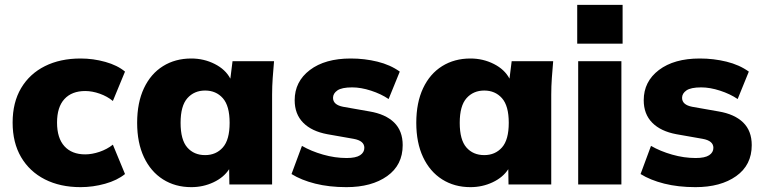

<svg xmlns="http://www.w3.org/2000/svg" viewBox="-20 -760 3141 791"><path d="M312 11Q228 11 165 -21Q102 -53 67 -112.5Q32 -172 32 -255Q32 -338 67 -397Q102 -456 165 -487.5Q228 -519 312 -519Q364 -519 414 -505Q464 -491 495 -465L445 -344Q422 -363 391 -374Q360 -385 331 -385Q276 -385 245.5 -352Q215 -319 215 -255Q215 -191 245.5 -157.5Q276 -124 331 -124Q359 -124 390 -134.5Q421 -145 445 -164L495 -43Q463 -17 413 -3Q363 11 312 11Z M768 11Q702 11 651.5 -21Q601 -53 573 -112.5Q545 -172 545 -254Q545 -337 573 -396.5Q601 -456 651.5 -487.5Q702 -519 768 -519Q820 -519 864.5 -496.5Q909 -474 929 -436L938 -508H1109Q1106 -474 1103.5 -439Q1101 -404 1101 -370V0H925L924 -63Q902 -29 859.5 -9Q817 11 768 11ZM825 -121Q870 -121 898 -152.5Q926 -184 926 -254Q926 -324 898 -355.5Q870 -387 825 -387Q780 -387 752 -355.5Q724 -324 724 -254Q724 -184 751.5 -152.5Q779 -121 825 -121Z M1407 11Q1336 11 1278.5 -3.5Q1221 -18 1181 -43L1224 -159Q1262 -137 1311 -123Q1360 -109 1408 -109Q1446 -109 1463.5 -120.5Q1481 -132 1481 -151Q1481 -180 1437 -188L1329 -207Q1264 -219 1229 -254.5Q1194 -290 1194 -347Q1194 -424 1256.5 -471.5Q1319 -519 1425 -519Q1482 -519 1535 -506Q1588 -493 1627 -465L1581 -352Q1550 -373 1508.5 -386.5Q1467 -400 1431 -400Q1388 -400 1370 -387.5Q1352 -375 1352 -357Q1352 -328 1394 -320L1502 -301Q1568 -290 1603.5 -255.5Q1639 -221 1639 -162Q1639 -80 1575 -34.5Q1511 11 1407 11Z M1918 11Q1852 11 1801.5 -21Q1751 -53 1723 -112.5Q1695 -172 1695 -254Q1695 -337 1723 -396.5Q1751 -456 1801.5 -487.5Q1852 -519 1918 -519Q1970 -519 2014.5 -496.5Q2059 -474 2079 -436L2088 -508H2259Q2256 -474 2253.5 -439Q2251 -404 2251 -370V0H2075L2074 -63Q2052 -29 2009.5 -9Q1967 11 1918 11ZM1975 -121Q2020 -121 2048 -152.5Q2076 -184 2076 -254Q2076 -324 2048 -355.5Q2020 -387 1975 -387Q1930 -387 1902 -355.5Q1874 -324 1874 -254Q1874 -184 1901.5 -152.5Q1929 -121 1975 -121Z M2358 -580V-740H2545V-580ZM2362 0V-508H2540V0Z M2845 11Q2774 11 2716.5 -3.5Q2659 -18 2619 -43L2662 -159Q2700 -137 2749 -123Q2798 -109 2846 -109Q2884 -109 2901.5 -120.5Q2919 -132 2919 -151Q2919 -180 2875 -188L2767 -207Q2702 -219 2667 -254.5Q2632 -290 2632 -347Q2632 -424 2694.5 -471.5Q2757 -519 2863 -519Q2920 -519 2973 -506Q3026 -493 3065 -465L3019 -352Q2988 -373 2946.5 -386.5Q2905 -400 2869 -400Q2826 -400 2808 -387.5Q2790 -375 2790 -357Q2790 -328 2832 -320L2940 -301Q3006 -290 3041.5 -255.5Q3077 -221 3077 -162Q3077 -80 3013 -34.5Q2949 11 2845 11Z"/></svg>

Font: Mulish Black
Style: Regular
Weight: 900
Designer: Vernon Adams
Foundry: Vernon Adams
Version: Version 3.603; ttfautohint (v1.8.3)